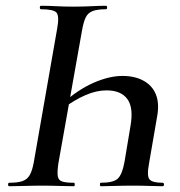

<svg xmlns="http://www.w3.org/2000/svg" viewBox="-20 -645 622 665"><path d="M329 0Q326 0 326 -6Q326 -12 329 -12Q372 -12 387.5 -26Q403 -40 411 -83L432 -209Q443 -272 421 -302Q399 -332 349 -332Q314 -332 276 -315.5Q238 -299 199 -270L196 -286Q249 -334 303.5 -358Q358 -382 404 -382Q447 -382 477 -365.5Q507 -349 519.5 -319Q532 -289 525 -246L496 -78Q488 -35 498 -23.5Q508 -12 543 -12Q548 -12 548 -6Q548 0 543 0Q524 0 499 -1Q474 -2 441 -2Q406 -2 377 -1Q348 0 329 0ZM12 0Q8 0 8 -6Q8 -12 12 -12Q42 -12 58.5 -18Q75 -24 83.5 -39.5Q92 -55 97 -83L178 -546Q186 -590 175.5 -601.5Q165 -613 122 -613Q118 -613 118 -619Q118 -625 122 -625Q147 -625 175 -623.5Q203 -622 233 -622Q268 -622 296.5 -623.5Q325 -625 347 -625Q351 -625 351 -619Q351 -613 347 -613Q317 -613 300.5 -606.5Q284 -600 276.5 -584Q269 -568 264 -539L182 -78Q178 -50 180 -35.5Q182 -21 195 -16.5Q208 -12 236 -12Q239 -12 239 -6Q239 0 236 0Q212 0 185 -1Q158 -2 127 -2Q94 -2 64.5 -1Q35 0 12 0Z"/></svg>

Font: Cormorant SemiBold
Style: Italic
Weight: 600
Italic angle: -10°
Designer: Christian Thalmann (Catharsis Fonts)
Foundry: Catharsis Fonts
Version: Version 4.000